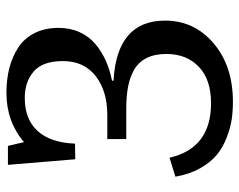

<svg xmlns="http://www.w3.org/2000/svg" viewBox="-96 -660 769 618"><g transform="rotate(-90 289.0 -350.5)"><path d="M271 14.2Q241.2 14.2 214.4 10.3Q187.5 6.3 156.2 -5.6Q125 -17.6 100.8 -37.1Q76.7 -56.6 57.1 -91.1Q37.6 -125.5 29.8 -170.9L90.8 -189.9Q121.6 -56.2 266.1 -56.2Q342.3 -56.2 383.5 -95.5Q424.8 -134.8 424.8 -200.2Q424.8 -237.8 411.6 -263.9Q398.4 -290 373.5 -304Q348.6 -317.9 318.4 -323.5Q288.1 -329.1 248 -329.1H150.9V-390.1H228Q305.7 -390.1 353.8 -427.7Q401.9 -465.3 401.9 -533.2Q401.9 -597.7 368.7 -626.7Q335.4 -655.8 283.2 -655.8Q214.4 -655.8 176.8 -614.3Q139.2 -572.8 136.2 -494.1L85.9 -493.2L67.9 -710H128.9L141.1 -658.2Q207 -714.8 299.8 -714.8Q342.3 -714.8 378.7 -705.6Q415 -696.3 444.8 -677.2Q474.6 -658.2 491.7 -624.8Q508.8 -591.3 508.8 -546.9Q508.8 -509.8 494.9 -479.2Q481 -448.7 456.8 -428.5Q432.6 -408.2 403.1 -395Q373.5 -381.8 338.9 -375V-370.1Q532.2 -359.4 532.2 -204.1Q532.2 -110.4 459.2 -48.1Q386.2 14.2 271 14.2Z"/></g></svg>

Font: Literata Book
Style: Regular
Weight: 400
Designer: Latin by Veronika Burian and Jose Scaglione. Greek by Irene Vlachou. Cyrillic by Vera Evstafieva
Foundry: TypeTogether
Version: Version 2.003;PS 002.003;hotconv 1.0.88;makeotf.lib2.5.64775